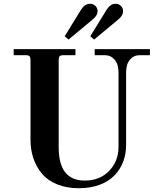

<svg xmlns="http://www.w3.org/2000/svg" viewBox="-20 -970 823 1008"><path d="M51.8 -711.9H376V-680.2H312Q298.3 -680.2 293.2 -674.8Q288.1 -669.4 288.1 -655.8V-198.2Q288.1 -108.9 322.3 -65.4Q356.4 -22 424.8 -22Q504.4 -22 553.2 -73Q602.1 -124 602.1 -198.2V-589.8Q602.1 -633.3 581.8 -656.7Q561.5 -680.2 530.8 -680.2H477.1V-711.9H767.1V-680.2H712.9Q682.1 -680.2 662.1 -656.7Q642.1 -633.3 642.1 -589.8V-208Q642.1 -160.6 626.2 -119.9Q610.4 -79.1 580.1 -48.1Q549.8 -17.1 502 0.5Q454.1 18.1 394 18.1Q330.1 18.1 280.5 -2Q231 -22 200.9 -57.4Q170.9 -92.8 155.5 -138.2Q140.1 -183.6 140.1 -236.8V-655.8Q140.1 -669.4 135 -674.8Q129.9 -680.2 116.2 -680.2H51.8ZM454.1 -779.8 539.1 -918Q559.1 -950.2 585.9 -950.2Q603.5 -950.2 614.7 -939Q626 -927.7 626 -912.1Q626 -886.7 599.1 -866.2L474.1 -762.2ZM319.8 -779.8 404.8 -918Q424.8 -950.2 452.1 -950.2Q469.7 -950.2 481 -939Q492.2 -927.7 492.2 -912.1Q492.2 -887.2 464.8 -866.2L339.8 -762.2Z"/></svg>

Font: Flanker Steampunk
Style: Bold
Weight: 700
Designer: Alexey Kryukov, Leonardo Di Lena
Foundry: Alexey Kryukov, Leonardo Di Lena
Version: 1.210